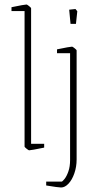

<svg xmlns="http://www.w3.org/2000/svg" viewBox="-20 -657 417 852"><path d="M89 -7V-608H31V-625Q89 -637 98 -637Q100 -637 109 -630Q118 -623 118 -620V-19H176V-2Q118 10 109 10Q107 10 98 3Q89 -4 89 -7ZM287 -614 315 -617 323 -607 317 -551H293ZM185 166V149H253Q257 149 266.5 137Q276 125 283.5 103.5Q291 82 291 53V-421H233V-438Q291 -450 300 -450Q302 -450 311 -443Q320 -436 320 -433V51Q320 83 310 112Q300 141 284 158Q268 175 251 175Q239 175 185 166Z"/></svg>

Font: Grenze Thin
Style: Regular
Weight: 250
Designer: Renata Polastri
Foundry: Omnibus-Type
Version: Version 1.002; ttfautohint (v1.8)